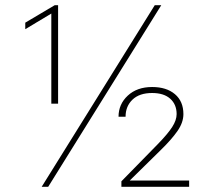

<svg xmlns="http://www.w3.org/2000/svg" viewBox="-20 -717 778 737"><path d="M446 -21 585 -163Q624 -203 641 -229.5Q658 -256 658 -279Q658 -316 633.5 -338Q609 -360 564 -360Q515 -360 488.5 -334.5Q462 -309 462 -269H435Q435 -317 470.5 -350Q506 -383 564 -383Q619 -383 651.5 -355.5Q684 -328 684 -279Q684 -247 661.5 -214.5Q639 -182 598 -142L478 -24H706V0H446ZM177 -665 77 -605V-630L190 -697H203V-319H177ZM574 -697H599L165 0H140Z"/></svg>

Font: FreesentationVF
Style: Regular
Weight: 400
Designer: glyphs from Roboto by Christian Robertson / Hangul glyphs from Noto Sans CJK(Source Han Sans) by Jang Soo-young and Kang
Foundry: PT&
Version: Version 2.001;Glyphs 3.3.1 (3343)